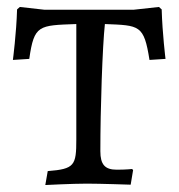

<svg xmlns="http://www.w3.org/2000/svg" viewBox="-20 -527 514 551"><path d="M110 4C110 4 187 0 229 0C268 0 355 3 355 3L362 -39L359 -42C359 -42 342 -40 315 -40C281 -40 268 -55 268 -93C268 -216 274 -393 281 -458C381 -454 393 -456 409 -355L455 -358C455 -358 446 -430 444 -500L436 -507L363 -499H108L37 -507L29 -500C27 -431 17 -355 17 -355L64 -358C78 -456 91 -454 199 -458V-127C199 -52 194 -42 117 -36Z"/></svg>

Font: Alegreya SC
Style: Regular
Weight: 400
Designer: Juan Pablo del Peral
Foundry: Huerta Tipografica
Version: Version 2.007;PS 002.007;hotconv 1.0.88;makeotf.lib2.5.64775